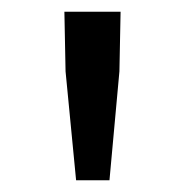

<svg xmlns="http://www.w3.org/2000/svg" viewBox="-20 -791 318 328"><path d="M110 -483 92 -669 90 -771H186L184 -669L167 -483Z"/></svg>

Font: Noto Sans TC
Style: Regular
Weight: 400
Designer: Ryoko NISHIZUKA  (kana, bopomofo & ideographs); Paul D. Hunt (Latin, Greek & Cyrillic); Sandoll Communications , Soo-you
Foundry: Adobe
Version: Version 2.004-H2;hotconv 1.0.118;makeotfexe 2.5.65603